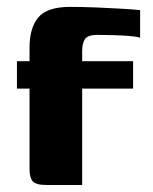

<svg xmlns="http://www.w3.org/2000/svg" viewBox="-20 -526 434 546"><path d="M28.2 -352H64V-390.7Q64 -446.8 89 -476.6Q114 -506.4 179.7 -506.4Q214.9 -506.4 251.2 -504.9Q287.4 -503.4 320.7 -501.5Q354 -499.7 378.5 -497.3V-418.8Q368.4 -422.1 346.8 -423.8Q325.2 -425.4 300.7 -426.1Q276.3 -426.8 256.8 -426.8Q230.1 -426.8 221.9 -415.2Q213.7 -403.6 213.7 -381.2V-352H358.5V-274.1H213.7V0H111.1Q82.1 0 73 -10.6Q64 -21.1 64 -45.6V-274.1H28.2Z"/></svg>

Font: Genos Thin
Style: Regular
Weight: 100
Designer: Robert E. Leuschke
Foundry: Robert E. Leuschke
Version: Version 1.010